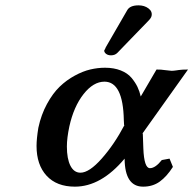

<svg xmlns="http://www.w3.org/2000/svg" viewBox="-20 -696 731 726"><path d="M591.8 -90.8 621.1 -96.2 633.8 -64.9Q610.4 -28.3 584 -9.3Q557.6 9.8 521 9.8Q452.6 9.8 451.2 -94.2V-96.2Q362.3 9.8 263.2 9.8Q194.3 9.8 156.2 -31.5Q118.2 -72.8 118.2 -144Q118.2 -170.9 125 -212.9Q135.7 -262.7 157.7 -303Q179.7 -343.3 205.6 -368.2Q231.4 -393.1 262.5 -409.9Q293.5 -426.8 321.5 -433.3Q349.6 -439.9 377 -439.9Q410.6 -439.9 436.5 -429.7Q462.4 -419.4 477.1 -401.9Q491.7 -384.3 499.8 -367.4Q507.8 -350.6 512.2 -331.1Q562.5 -416.5 571.8 -433.1Q591.3 -433.1 601.1 -431.2L628.9 -428.2Q632.8 -428.2 637.2 -428.7Q641.6 -429.2 647 -429.9Q652.3 -430.7 655.8 -431.2Q667.5 -433.1 690.9 -433.1L517.1 -189L520 -191.9Q520 -182.1 521 -162.8Q522 -143.6 522 -134.8Q524.9 -60.1 546.9 -60.1Q567.4 -60.1 591.8 -90.8ZM284.2 -43Q317.4 -43 364.7 -96.4Q412.1 -149.9 451.2 -224.1L449.2 -222.2Q449.2 -225.6 448.7 -232.4Q448.2 -239.3 448.2 -242.2Q445.3 -387.2 375 -387.2Q333 -387.2 295.9 -340.1Q258.8 -293 242.2 -217.8Q232.9 -173.8 232.9 -142.1Q232.9 -95.7 246.3 -69.3Q259.8 -43 284.2 -43ZM503.9 -675.8Q525.9 -675.8 541.3 -664.3Q556.6 -652.8 553.2 -636.2Q551.8 -627.9 540 -616.2Q517.6 -593.8 476.8 -551Q436 -508.3 423.8 -496.1Q414.6 -486.8 399.9 -486.8Q388.2 -486.8 381.1 -492.4Q374 -498 374 -504.9Q376 -508.3 377.9 -512.2Q378.4 -513.2 378.9 -514.6Q379.4 -516.1 379.9 -517.1L460.9 -657.2Q471.2 -675.8 503.9 -675.8Z"/></svg>

Font: Linear Smooth
Style: Bold Italic
Weight: 700
Designer: Philipp H. Poll, Flanker
Foundry: Philipp H. Poll, reworked by Flanker
Version: Version 1.061 | FøM Fix